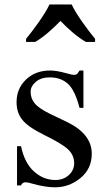

<svg xmlns="http://www.w3.org/2000/svg" viewBox="-20 -804 460 840"><path d="M345 -495.5V-332H328Q308 -409.5 277 -437.5Q246 -465.5 197.5 -465.5Q159.5 -465.5 136.8 -446Q114 -426.5 114 -403Q114 -373 131.5 -352.5Q148 -331 198.5 -306L275 -269.5Q381.5 -217 381.5 -131.5Q381.5 -65.5 332 -25Q282.5 15.5 221 15.5Q177 15.5 119.5 -1Q102.5 -6.5 90.5 -6.5Q78.5 -6.5 72 7H54.5V-164.5H72Q87.5 -90.5 129 -53.5Q170.5 -16.5 222 -16.5Q257.5 -16.5 281 -38Q304.5 -59.5 304.5 -89.5Q304.5 -125 278.2 -150Q252 -175 176 -212.2Q100 -249.5 76.5 -281.5Q52.5 -311.5 52.5 -357Q52.5 -416.5 93.8 -456Q135 -495.5 199.5 -495.5Q227.5 -495.5 268.5 -484Q294 -476.5 304.5 -476.5Q312.5 -476.5 316.8 -480.2Q321 -484 328 -495.5ZM94 -634Q106 -648.5 120.5 -667.5Q135 -686.5 149.2 -706.8Q163.5 -727 176 -747.2Q188.5 -767.5 196.5 -784.5H293.5Q301.5 -767.5 314 -747.2Q326.5 -727 340.8 -706.8Q355 -686.5 369.5 -667.5Q384 -648.5 396 -634V-620.5H356Q326.5 -637.5 297 -662.8Q267.5 -688 244.5 -712.5Q221 -688 192 -662.8Q163 -637.5 134 -620.5H94Z"/></svg>

Font: MM Phetkon
Style: Regular
Weight: 400
Designer: Khon Soe Zaw Thu
Version: Version 1.00 July 15, 2016, initial release